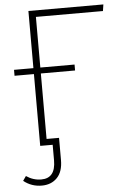

<svg xmlns="http://www.w3.org/2000/svg" viewBox="-59 -724 629 967"><g transform="rotate(-5 255.5 -241.0)"><path d="M496 -649H157V-393H330V-363H157V-32H220V80Q220 139 190.5 169.5Q161 200 113 200Q61 200 21 168L37 145Q72 169 113 169Q185 169 185 79V0H122V-363H24V-393H122V-682H501Z"/></g></svg>

Font: Fira Sans UltraLight
Style: Regular
Weight: 200
Designer: Carrois Corporate & Edenspiekermann AG
Foundry: Carrois Corporate GbR & Edenspiekermann AG
Version: Version 4.106;PS 004.106;hotconv 1.0.70;makeotf.lib2.5.58329